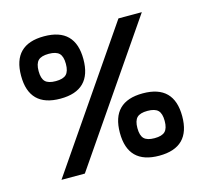

<svg xmlns="http://www.w3.org/2000/svg" viewBox="-104 -826 1008 952"><g transform="rotate(-15 400.0 -350.0)"><path d="M100 0H220L700 -700H580ZM254 -604Q270 -588 270 -550Q270 -512 254 -496Q238 -480 200 -480Q162 -480 146 -496Q130 -512 130 -550Q130 -588 146 -604Q162 -620 200 -620Q238 -620 254 -604ZM200 -390Q360 -390 360 -550Q360 -710 200 -710Q40 -710 40 -550Q40 -390 200 -390ZM654 -204Q670 -188 670 -150Q670 -112 654 -96Q638 -80 600 -80Q562 -80 546 -96Q530 -112 530 -150Q530 -188 546 -204Q562 -220 600 -220Q638 -220 654 -204ZM600 10Q760 10 760 -150Q760 -310 600 -310Q440 -310 440 -150Q440 10 600 10Z"/></g></svg>

Font: Millimetre
Style: Regular
Weight: 500
Designer: Jérémy Landes
Version: Version 1.0